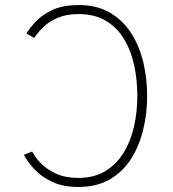

<svg xmlns="http://www.w3.org/2000/svg" viewBox="-20 -732 690 764"><path d="M291.5 12Q231.5 12 188.5 -8Q145.5 -28 117.8 -57.5Q90 -87 75 -116L108 -129Q120 -105.5 143.8 -81.2Q167.5 -57 204.2 -40.5Q241 -24 291.5 -24Q354.5 -24 399.2 -51.2Q444 -78.5 472.2 -124.8Q500.5 -171 513.5 -229.5Q526.5 -288 526.5 -350Q526.5 -413 514 -471.5Q501.5 -530 474 -576Q446.5 -622 401.8 -649Q357 -676 292.5 -676Q244 -676 209.8 -661.2Q175.5 -646.5 153 -624.8Q130.5 -603 116 -581L85 -599Q102 -626 128.2 -652Q154.5 -678 194.8 -695Q235 -712 292.5 -712Q365 -712 416.8 -682Q468.5 -652 501.5 -600.8Q534.5 -549.5 550 -484.8Q565.5 -420 565.5 -350Q565.5 -281.5 550 -216.8Q534.5 -152 501.8 -100.2Q469 -48.5 417 -18.2Q365 12 291.5 12Z"/></svg>

Font: Overpass Thin
Style: Regular
Weight: 250
Designer: Delve Withrington, Dave Bailey, Thomas Jockin
Foundry: Delve Fonts LLC
Version: Version 4.000